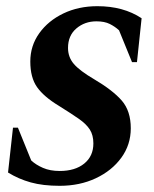

<svg xmlns="http://www.w3.org/2000/svg" viewBox="-20 -591 499 621"><path d="M173 10Q119 10 79.5 -1Q40 -12 6 -33L22 -178H38L81 -72Q96 -58 119 -48Q142 -38 173 -38Q223 -38 252.5 -62Q282 -86 282 -127Q282 -154 270.5 -172Q259 -190 234.5 -207Q210 -224 170 -249Q122 -278 100 -309Q78 -340 78 -392Q78 -443 107 -483.5Q136 -524 185 -547.5Q234 -571 295 -571Q379 -571 438 -532L423 -390H407L365 -493Q352 -505 335 -513.5Q318 -522 292 -522Q254 -522 227 -499Q200 -476 200 -436Q200 -406 219 -384Q238 -362 284 -335Q345 -299 374 -265.5Q403 -232 403 -176Q403 -123 372.5 -81Q342 -39 290 -14.5Q238 10 173 10Z"/></svg>

Font: Spectral SC
Style: Bold Italic
Weight: 700
Italic angle: -10°
Designer: Jean-Baptiste Levee
Foundry: Production Type
Version: Version 2.001